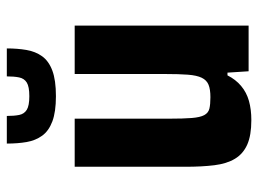

<svg xmlns="http://www.w3.org/2000/svg" viewBox="-117 -632 757 563"><g transform="rotate(-90 261.5 -350.5)"><path d="M191 8Q146 8 119 -4Q92 -16 77.5 -40Q63 -64 58.5 -100.5Q54 -137 54 -185V-510H195V-234Q195 -191 197 -166.5Q199 -142 205.5 -130Q212 -118 224.5 -115Q237 -112 258 -112Q281 -112 294.5 -117.5Q308 -123 315 -137.5Q322 -152 324 -178Q326 -204 326 -246V-510H468V0H334L330 -62H322Q310 -38 291 -22Q272 -6 247 1Q222 8 191 8ZM261 -565Q215 -565 187 -575.5Q159 -586 145 -605.5Q131 -625 126.5 -651Q122 -677 122 -709H203Q203 -687 206 -672.5Q209 -658 221 -650.5Q233 -643 261 -643Q289 -643 301 -650.5Q313 -658 316 -673Q319 -688 319 -709H401Q401 -678 396.5 -651.5Q392 -625 378 -605.5Q364 -586 336 -575.5Q308 -565 261 -565Z"/></g></svg>

Font: Saira SemiCondensed
Style: Bold
Weight: 700
Width: 4
Designer: Hector Gatti with collaboration of the Omnibus-Type team
Foundry: Omnibus-Type
Version: Version 1.101